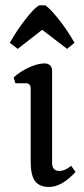

<svg xmlns="http://www.w3.org/2000/svg" viewBox="-20 -704 322 736"><path d="M141.6 -589.8 237.3 -516.6 265.6 -540Q237.3 -589.8 203.6 -631.8Q169.9 -673.8 153.3 -683.6H129.9Q111.3 -672.9 78.6 -631.3Q45.9 -589.8 17.6 -540L47.9 -516.6ZM269.5 -44.9 252.9 -68.4Q229.5 -48.8 207 -48.8Q179.7 -48.8 179.7 -80.1V-433.6Q179.7 -446.3 171.9 -453.6Q164.1 -460.9 150.4 -460.9Q125 -460.9 91.8 -445.8Q58.6 -430.7 32.2 -407.2L39.1 -384.8H80.1Q97.7 -384.8 97.7 -363.3V-83Q97.7 -32.2 114.3 -9.8Q130.9 12.7 168 12.7Q216.8 12.7 269.5 -44.9Z"/></svg>

Font: Kurale
Style: Regular
Weight: 400
Version: 1.0; ttfautohint (v1.3)